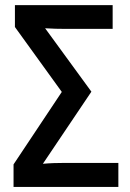

<svg xmlns="http://www.w3.org/2000/svg" viewBox="-20 -734 511 754"><path d="M33.2 0V-88.4L222.7 -373L38.6 -627.9V-713.9H422.4V-620.6H233.9Q217.3 -620.6 198.2 -621.1Q179.2 -621.6 157.2 -623L338.9 -374L148.4 -90.8Q170.4 -92.8 191.4 -93.5Q212.4 -94.2 233.4 -94.2H444.8V0Z"/></svg>

Font: Open Sans
Style: Regular
Weight: 600
Width: 3
Foundry: Ascender Corporation
Version: Version 1.000